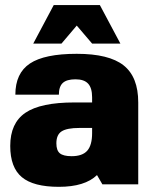

<svg xmlns="http://www.w3.org/2000/svg" viewBox="-20 -720 600 750"><path d="M210 9.8Q110.4 9.8 65.2 -28.1Q20 -65.9 20 -149.9Q20 -239.3 79.3 -279.5Q138.7 -319.8 270 -319.8H339.8V-339.8Q339.8 -376.5 324.2 -393.3Q308.6 -410.2 274.9 -410.2Q240.7 -410.2 225.3 -396Q210 -381.8 210 -350.1H40Q40 -434.1 96.9 -471.9Q153.8 -509.8 279.8 -509.8Q405.8 -509.8 462.9 -464.6Q520 -419.4 520 -319.8V0H379.9L358.9 -36.1Q311.5 9.8 210 9.8ZM339.8 -220.2H290Q241.7 -220.2 220.9 -207Q200.2 -193.8 200.2 -160.2Q200.2 -132.3 213.9 -121.1Q227.5 -109.9 259.8 -109.9Q301.8 -109.9 320.8 -131.3Q339.8 -152.8 339.8 -200.2ZM370.1 -700.2 450.2 -549.8H339.8L279.8 -620.1L220.2 -549.8H109.9L189.9 -700.2Z"/></svg>

Font: Fivo Sans Heavy
Style: Regular
Weight: 900
Designer: Alexander Slobzheninov
Foundry: Alexander Slobzheninov
Version: 1.0